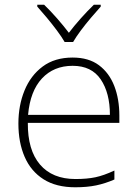

<svg xmlns="http://www.w3.org/2000/svg" viewBox="-20 -784 585 814"><path d="M288 -540Q356 -540 399.5 -507.5Q443 -475 464.5 -419.5Q486 -364 486 -294V-263H98Q97 -148 149.5 -86.5Q202 -25 300 -25Q349 -25 384.5 -32.5Q420 -40 465 -61V-23Q426 -6 387.5 2Q349 10 299 10Q218 10 164.5 -24Q111 -58 84.5 -119Q58 -180 58 -260Q58 -337 84 -400.5Q110 -464 161 -502Q212 -540 288 -540ZM288 -505Q208 -505 158 -451.5Q108 -398 99 -297H446Q446 -390 407 -447.5Q368 -505 288 -505ZM254 -606Q242 -627 221.5 -654.5Q201 -682 178.5 -709Q156 -736 138 -756V-764H167Q194 -738 222 -706Q250 -674 272 -645Q294 -674 322.5 -706Q351 -738 378 -764H407V-756Q389 -736 366 -709Q343 -682 322.5 -654.5Q302 -627 290 -606Z"/></svg>

Font: Noto Sans Khmer UI ExtraLight
Style: Regular
Weight: 200
Designer: Danh Hong and the Monotype Design Team
Foundry: Monotype Imaging Inc.
Version: Version 2.002; ttfautohint (v1.8.4.7-5d5b)